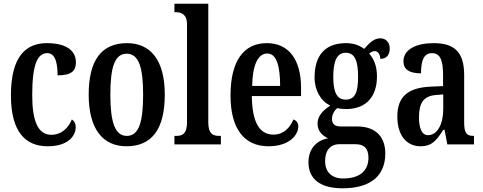

<svg xmlns="http://www.w3.org/2000/svg" viewBox="-20 -780 2608 1037"><path d="M237 10C352 10 389 -49 389 -94C389 -114 381 -126 368 -135C350 -90 313 -52 257 -52C185 -52 154 -127 154 -266C154 -442 186 -493 236 -493C279 -493 291 -438 291 -373C369 -373 390 -399 390 -444C390 -505 340 -547 233 -547C124 -547 39 -480 39 -265C39 -66 119 10 237 10Z M663 10C799 10 870 -81 870 -269C870 -457 792 -547 666 -547C530 -547 459 -457 459 -269C459 -81 537 10 663 10ZM665 -46C600 -46 576 -123 576 -269C576 -415 599 -490 664 -490C730 -490 753 -415 753 -269C753 -123 731 -46 665 -46Z M922 0H1173V-46H1164C1128 -46 1105 -59 1105 -119V-760H922V-714H932C956 -714 990 -705 990 -649V-119C990 -59 967 -46 932 -46H922Z M1430 10C1543 10 1591 -51 1591 -97C1591 -118 1579 -130 1565 -135C1546 -90 1512 -53 1457 -53C1382 -53 1342 -118 1340 -261H1606V-305C1606 -463 1536 -547 1421 -547C1297 -547 1225 -452 1225 -264C1225 -90 1295 10 1430 10ZM1493 -316H1342C1344 -429 1373 -491 1424 -491C1474 -491 1493 -422 1493 -316Z M1830 237C1987 237 2061 165 2061 49C2061 -35 2015 -97 1909 -97H1820C1792 -97 1773 -108 1773 -137C1773 -164 1788 -185 1801 -196C1812 -193 1837 -191 1849 -191C1963 -191 2016 -264 2016 -367C2016 -428 1997 -464 1974 -491C1983 -498 1992 -504 2005 -504C2019 -504 2034 -488 2034 -462C2071 -462 2085 -488 2085 -518C2085 -548 2067 -573 2034 -573C1993 -573 1967 -537 1947 -516C1921 -535 1891 -547 1849 -547C1734 -547 1679 -479 1679 -362C1679 -290 1714 -233 1764 -210C1725 -184 1695 -154 1695 -113C1695 -68 1725 -46 1752 -33C1693 -23 1646 21 1646 96C1646 185 1707 237 1830 237ZM1847 -242C1798 -242 1780 -285 1780 -364C1780 -447 1798 -495 1847 -495C1898 -495 1914 -449 1914 -365C1914 -284 1899 -242 1847 -242ZM1833 184C1770 184 1736 147 1736 91C1736 20 1776 -1 1810 -1H1901C1946 -1 1970 21 1970 72C1970 136 1930 184 1833 184Z M2251 10C2315 10 2339 -24 2374 -79H2381L2396 0H2540V-46H2537C2500 -46 2487 -62 2487 -118V-375C2487 -501 2432 -547 2322 -547C2228 -547 2159 -513 2159 -449C2159 -405 2190 -384 2254 -384C2254 -451 2268 -493 2313 -493C2361 -493 2373 -448 2373 -373V-315L2307 -312C2185 -307 2126 -259 2126 -151C2126 -41 2182 10 2251 10ZM2292 -50C2258 -50 2243 -87 2243 -146C2243 -222 2266 -262 2336 -267L2374 -270V-191C2374 -109 2342 -50 2292 -50Z"/></svg>

Font: Noto Serif Sinhala ExtraCondensed SemiBold
Style: Regular
Weight: 600
Width: 2
Designer: Jelle Bosma - Monotype Design Team
Foundry: Monotype Imaging Inc.
Version: Version 2.007